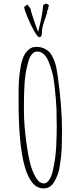

<svg xmlns="http://www.w3.org/2000/svg" viewBox="-20 -1028 450 1069"><path d="M191.9 -850.1Q187.5 -861.8 176.5 -893.1Q165.5 -924.3 158.7 -945.8Q150.9 -969.7 149.9 -980L132.8 -1002.9L114.7 -989.7Q115.2 -975.1 132.6 -933.1Q149.9 -891.1 169.7 -856Q189.5 -820.8 198.7 -820.8Q212.9 -820.8 212.9 -841.8Q212.9 -860.4 217.3 -878.9Q221.7 -897.5 231 -922.9Q238.3 -944.8 242.7 -959L241.7 -964.8L249 -980L248 -984.9Q252 -993.7 252 -996.1Q252 -1004.9 233.9 -1007.8L220.7 -1000Q215.3 -937 191.9 -850.1ZM222.2 21Q260.3 21 281.7 -15.1Q293.5 -35.6 300.8 -54.9Q308.1 -74.2 312.5 -101.6Q317.9 -135.3 320.1 -156.2Q322.3 -177.2 323.7 -206.5Q325.2 -249 325.2 -298.8V-301.8Q325.2 -436 301.3 -605Q298.8 -624 293.5 -652.3Q288.6 -674.3 279.5 -696.8Q270.5 -719.2 259.3 -732.9Q246.6 -748.5 226.6 -757.8Q206.5 -767.1 182.1 -767.1Q156.2 -767.1 138.2 -750.5Q120.1 -734.4 109.6 -709.7Q99.1 -685.1 93.3 -646Q87.4 -610.4 85.4 -578.1Q83.5 -545.9 83.5 -500.5V-460Q83.5 21 222.2 21ZM249.5 -687.5Q261.7 -657.2 269.8 -628.4Q277.8 -599.6 282.2 -563.5L283.7 -550.3Q292 -478 294.4 -423.3Q295.9 -372.1 295.9 -323.2V-318.8Q295.9 -278.3 293 -214.4Q290 -147 273.9 -76.7Q266.6 -43.9 253.4 -25.4Q240.2 -6.8 224.1 -6.8Q198.7 -6.8 178.2 -42Q158.7 -74.7 147 -122.3Q135.3 -169.9 126.5 -236.3Q113.3 -337.9 113.3 -405.8V-454.6Q113.3 -497.1 116.2 -556.2Q118.2 -590.3 123 -619.4Q127.9 -648.4 136.2 -680.2Q143.6 -709.5 156.7 -725.3Q169.9 -741.2 187 -741.2Q206.5 -741.2 222.7 -727.3Q238.8 -713.4 249.5 -687.5Z"/></svg>

Font: Amatica SC
Style: Regular
Weight: 400
Designer: Vernon Adams, Ben Nathan
Foundry: newtypography
Version: Version 2.001